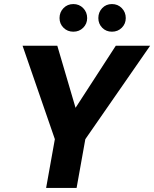

<svg xmlns="http://www.w3.org/2000/svg" viewBox="-20 -925 759 945"><path d="M207 0 250 -240 91 -700H262L359 -370L338 -373L550 -700H719L400 -240L357 0ZM341 -769Q312 -769 292.5 -788.5Q273 -808 273 -836Q273 -865 292.5 -885Q312 -905 341 -905Q370 -905 389.5 -885Q409 -865 409 -836Q409 -808 389.5 -788.5Q370 -769 341 -769ZM531 -769Q502 -769 483 -788.5Q464 -808 464 -836Q464 -865 483 -885Q502 -905 531 -905Q560 -905 579.5 -885Q599 -865 599 -836Q599 -808 579.5 -788.5Q560 -769 531 -769Z"/></svg>

Font: DM Sans Black
Style: Italic
Weight: 900
Italic angle: -10°
Designer: Colophon Foundry, Jonny Pinhorn
Foundry: Colophon Foundry
Version: Version 4.004;gftools[0.9.30]